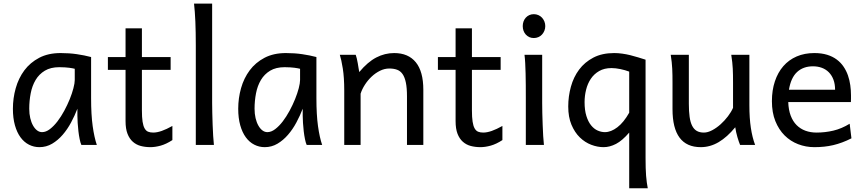

<svg xmlns="http://www.w3.org/2000/svg" viewBox="-20 -801 4774 1061"><path d="M393.1 -420.9Q387.2 -422.4 379.9 -423.8Q372.6 -425.3 362.5 -426.5Q352.5 -427.7 339.1 -428.7Q325.7 -429.7 307.6 -429.7Q259.8 -429.7 227.8 -410.4Q195.8 -391.1 176.8 -359.1Q157.7 -327.1 149.7 -285.6Q141.6 -244.1 141.6 -200.2Q141.6 -171.9 147.2 -148.2Q152.8 -124.5 162.6 -107.2Q172.4 -89.8 185.1 -80.3Q197.8 -70.8 212.4 -70.8Q233.9 -70.8 255.6 -87.4Q277.3 -104 297.4 -130.1Q317.4 -156.2 335 -188.7Q352.5 -221.2 365.5 -253.2Q378.4 -285.2 385.7 -313.5Q393.1 -341.8 393.1 -358.9ZM429.7 0Q424.3 -11.7 420.2 -32.2Q416 -52.7 413.3 -75.9Q410.6 -99.1 409.2 -122.1Q407.7 -145 407.7 -161.1V-200.2Q393.1 -162.1 372.8 -124.3Q352.5 -86.4 326.4 -56.2Q300.3 -25.9 268.1 -6.8Q235.8 12.2 197.8 12.2Q167 12.2 140.1 -1.5Q113.3 -15.1 93.5 -42Q73.7 -68.8 62.5 -108.6Q51.3 -148.4 51.3 -200.2Q51.3 -258.3 66.9 -313.7Q82.5 -369.1 114.7 -412.4Q147 -455.6 196.8 -481.7Q246.6 -507.8 314.9 -507.8Q362.3 -507.8 404.3 -501.7Q446.3 -495.6 483.4 -485.8V-258.8Q483.4 -166.5 492.2 -103.8Q501 -41 515.1 0Z M576.2 -485.8H673.8V-644.5H764.2V-485.8H922.9V-415H764.2V-190.4Q764.2 -152.8 767.8 -128.9Q771.5 -105 779.1 -91.6Q786.6 -78.1 798.3 -73.2Q810.1 -68.4 826.7 -68.4Q847.7 -68.4 874 -77.6Q900.4 -86.9 932.6 -105V-26.9Q898.9 -4.9 868.2 3.7Q837.4 12.2 811.5 12.2Q782.7 12.2 757.8 5.6Q732.9 -1 714.1 -17.6Q695.3 -34.2 684.6 -61.8Q673.8 -89.4 673.8 -131.8V-415H576.2Z M1152.3 -231.9Q1152.3 -208.5 1153.1 -176.8Q1153.8 -145 1155 -112.3Q1156.2 -79.6 1158 -49.8Q1159.7 -20 1162.1 0H1062V-551.8Q1062 -623 1059.6 -680.9Q1057.1 -738.8 1052.2 -781.2H1152.3Z M1638.2 -420.9Q1632.3 -422.4 1625 -423.8Q1617.7 -425.3 1607.7 -426.5Q1597.7 -427.7 1584.2 -428.7Q1570.8 -429.7 1552.7 -429.7Q1504.9 -429.7 1472.9 -410.4Q1440.9 -391.1 1421.9 -359.1Q1402.8 -327.1 1394.8 -285.6Q1386.7 -244.1 1386.7 -200.2Q1386.7 -171.9 1392.3 -148.2Q1397.9 -124.5 1407.7 -107.2Q1417.5 -89.8 1430.2 -80.3Q1442.9 -70.8 1457.5 -70.8Q1479 -70.8 1500.7 -87.4Q1522.5 -104 1542.5 -130.1Q1562.5 -156.2 1580.1 -188.7Q1597.7 -221.2 1610.6 -253.2Q1623.5 -285.2 1630.9 -313.5Q1638.2 -341.8 1638.2 -358.9ZM1674.8 0Q1669.4 -11.7 1665.3 -32.2Q1661.1 -52.7 1658.4 -75.9Q1655.8 -99.1 1654.3 -122.1Q1652.8 -145 1652.8 -161.1V-200.2Q1638.2 -162.1 1617.9 -124.3Q1597.7 -86.4 1571.5 -56.2Q1545.4 -25.9 1513.2 -6.8Q1481 12.2 1442.9 12.2Q1412.1 12.2 1385.3 -1.5Q1358.4 -15.1 1338.6 -42Q1318.8 -68.8 1307.6 -108.6Q1296.4 -148.4 1296.4 -200.2Q1296.4 -258.3 1312 -313.7Q1327.6 -369.1 1359.9 -412.4Q1392.1 -455.6 1441.9 -481.7Q1491.7 -507.8 1560.1 -507.8Q1607.4 -507.8 1649.4 -501.7Q1691.4 -495.6 1728.5 -485.8V-258.8Q1728.5 -166.5 1737.3 -103.8Q1746.1 -41 1760.3 0Z M2229 0V-268.6Q2229 -314.5 2222.9 -344.2Q2216.8 -374 2204.8 -391.4Q2192.9 -408.7 2174.6 -415.5Q2156.2 -422.4 2131.3 -422.4Q2105 -422.4 2079.8 -409.9Q2054.7 -397.5 2033.7 -377.7Q2012.7 -357.9 1996.6 -333Q1980.5 -308.1 1972.7 -283.2V0H1882.3V-300.3Q1882.3 -372.6 1874.3 -422.6Q1866.2 -472.7 1857.9 -498H1945.8Q1948.7 -490.2 1951.7 -477.8Q1954.6 -465.3 1957 -451.7Q1959.5 -438 1961.4 -424.8L1965.3 -402.8Q2011.7 -458.5 2059.1 -483.2Q2106.4 -507.8 2158.2 -507.8Q2236.3 -507.8 2277.8 -456.8Q2319.3 -405.8 2319.3 -305.2V0Z M2399.9 -485.8H2497.6V-644.5H2587.9V-485.8H2746.6V-415H2587.9V-190.4Q2587.9 -152.8 2591.6 -128.9Q2595.2 -105 2602.8 -91.6Q2610.4 -78.1 2622.1 -73.2Q2633.8 -68.4 2650.4 -68.4Q2671.4 -68.4 2697.8 -77.6Q2724.1 -86.9 2756.3 -105V-26.9Q2722.7 -4.9 2691.9 3.7Q2661.1 12.2 2635.3 12.2Q2606.4 12.2 2581.5 5.6Q2556.6 -1 2537.8 -17.6Q2519 -34.2 2508.3 -61.8Q2497.6 -89.4 2497.6 -131.8V-415H2399.9Z M2868.7 -656.7Q2868.7 -670.4 2873 -682.4Q2877.4 -694.3 2885.5 -703.4Q2893.6 -712.4 2904.8 -717.5Q2916 -722.7 2929.7 -722.7Q2943.4 -722.7 2955.1 -717.5Q2966.8 -712.4 2975.1 -703.4Q2983.4 -694.3 2988.3 -682.4Q2993.2 -670.4 2993.2 -656.7Q2993.2 -643.1 2988.3 -631.1Q2983.4 -619.1 2975.1 -610.1Q2966.8 -601.1 2955.1 -595.9Q2943.4 -590.8 2929.7 -590.8Q2916 -590.8 2904.8 -595.9Q2893.6 -601.1 2885.5 -610.1Q2877.4 -619.1 2873 -631.1Q2868.7 -643.1 2868.7 -656.7ZM2976.1 -231.9Q2976.1 -208.5 2976.8 -176.5Q2977.5 -144.5 2978.8 -111.8Q2980 -79.1 2981.7 -49.3Q2983.4 -19.5 2985.8 0H2885.7V-258.8Q2885.7 -294.4 2885.5 -329.1Q2885.3 -363.8 2884.5 -394.8Q2883.8 -425.8 2882.3 -452.4Q2880.9 -479 2878.4 -498H2976.1Z M3457 -405.3Q3435.1 -413.6 3408.4 -419.2Q3381.8 -424.8 3359.4 -424.8Q3319.3 -424.8 3291 -408.4Q3262.7 -392.1 3244.9 -365.5Q3227.1 -338.9 3218.8 -305.2Q3210.4 -271.5 3210.4 -236.8Q3210.4 -191.4 3220.5 -159.7Q3230.5 -127.9 3246.6 -108.2Q3262.7 -88.4 3282.7 -79.6Q3302.7 -70.8 3322.8 -70.8Q3356.4 -70.8 3391.6 -97.7Q3426.8 -124.5 3457 -178.2ZM3457 -68.4Q3418.9 -23.9 3384.3 -5.9Q3349.6 12.2 3315.4 12.2Q3281.7 12.2 3247.1 -1Q3212.4 -14.2 3184.1 -41.7Q3155.8 -69.3 3137.9 -111.8Q3120.1 -154.3 3120.1 -212.4Q3120.1 -268.6 3134.8 -321.8Q3149.4 -375 3180.2 -416.3Q3210.9 -457.5 3259 -482.7Q3307.1 -507.8 3374 -507.8Q3396 -507.8 3418.5 -504.6Q3440.9 -501.5 3462.9 -496.1Q3484.9 -490.7 3506.1 -484.1Q3527.3 -477.5 3547.4 -471.2V73.2Q3547.4 102.5 3548.1 126.2Q3548.8 149.9 3550.3 169.9Q3551.8 189.9 3554.2 206.8Q3556.6 223.6 3559.6 239.3H3457Z M4069.8 0Q4066.4 -8.3 4062.5 -19.5Q4058.6 -30.8 4054.9 -43.5Q4051.3 -56.2 4048.1 -70.1Q4044.9 -84 4043 -97.7Q3998.5 -43.5 3951.4 -15.6Q3904.3 12.2 3852.5 12.2Q3696.3 12.2 3696.3 -197.8V-341.8Q3696.3 -365.2 3696 -384.3Q3695.8 -403.3 3694.8 -421.1Q3693.8 -439 3691.9 -457.5Q3689.9 -476.1 3686.5 -498H3786.6V-227.1Q3786.6 -185.5 3790.8 -155.5Q3794.9 -125.5 3804.7 -106.2Q3814.5 -86.9 3830.3 -77.6Q3846.2 -68.4 3869.6 -68.4Q3891.1 -68.4 3915.5 -81.3Q3939.9 -94.2 3962.2 -114.3Q3984.4 -134.3 4002.7 -158.4Q4021 -182.6 4030.8 -205.1V-341.8Q4030.8 -365.7 4030.5 -385Q4030.3 -404.3 4029.3 -421.9Q4028.3 -439.5 4026.4 -457.5Q4024.4 -475.6 4021 -498H4121.1V-219.7Q4121.1 -148.4 4129.2 -95Q4137.2 -41.5 4152.8 0Z M4335.9 -236.8Q4337.4 -193.8 4349.4 -162.1Q4361.3 -130.4 4382.1 -109.6Q4402.8 -88.9 4430.9 -78.6Q4459 -68.4 4492.2 -68.4Q4539.6 -68.4 4585 -79.1Q4630.4 -89.8 4675.3 -117.2L4685.1 -36.6Q4659.2 -23.4 4634.3 -14.2Q4609.4 -4.9 4584.5 1Q4559.6 6.8 4533.9 9.5Q4508.3 12.2 4480 12.2Q4433.1 12.2 4390.6 -4.2Q4348.1 -20.5 4315.9 -52.5Q4283.7 -84.5 4264.6 -131.8Q4245.6 -179.2 4245.6 -241.7Q4245.6 -302.2 4262 -351.3Q4278.3 -400.4 4308.6 -435.3Q4338.9 -470.2 4382.3 -489Q4425.8 -507.8 4480 -507.8Q4520 -507.8 4550.8 -498.3Q4581.5 -488.8 4604 -471.9Q4626.5 -455.1 4641.6 -432.6Q4656.7 -410.2 4665.8 -384.3Q4674.8 -358.4 4678.7 -330.3Q4682.6 -302.2 4682.6 -274.9V-255.9Q4682.6 -243.7 4682.1 -236.8ZM4472.7 -434.6Q4418.9 -434.6 4384.8 -403.1Q4350.6 -371.6 4339.8 -305.2H4594.7Q4594.7 -336.4 4585.7 -360.6Q4576.7 -384.8 4560.3 -401.4Q4543.9 -418 4521.5 -426.3Q4499 -434.6 4472.7 -434.6Z"/></svg>

Font: Andika Afr
Style: Regular
Weight: 400
Designer: Victor Gaultney, Annie Olsen, Julie Remington, Don Collingsworth, Eric Hays, Becca Hirsbrunner
Foundry: SIL International
Version: Version 5.000